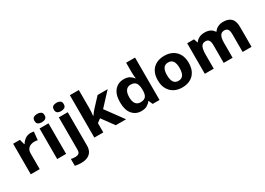

<svg xmlns="http://www.w3.org/2000/svg" viewBox="-3 -1711 4023 2911"><g transform="rotate(-30 2008.5 -255.5)"><path d="M382.8 -544.4Q398.4 -544.4 415.3 -542.5Q432.1 -540.5 441.9 -538.6L427.2 -395Q416.5 -397.5 401.6 -399.4Q386.7 -401.4 364.7 -401.4Q335 -401.4 304.7 -389.4Q274.4 -377.4 253.9 -349.1Q233.4 -320.8 233.4 -270.5V0H77.1V-534.7H195.8L219.2 -445.3H226.6Q249.5 -486.3 291 -515.4Q332.5 -544.4 382.8 -544.4Z M618.7 -745.1Q654.3 -745.1 680.7 -729.7Q707 -714.4 707 -671.9Q707 -630.4 680.7 -614.5Q654.3 -598.6 618.7 -598.6Q581.5 -598.6 555.7 -614.5Q529.8 -630.4 529.8 -671.9Q529.8 -714.4 555.7 -729.7Q581.5 -745.1 618.7 -745.1ZM539.6 -534.7H695.8V0H539.6Z M869.6 -671.9Q869.6 -714.4 894.8 -729.7Q919.9 -745.1 956.1 -745.1Q990.7 -745.1 1016.6 -729.7Q1042.5 -714.4 1042.5 -671.9Q1042.5 -630.4 1016.6 -614.5Q990.7 -598.6 956.1 -598.6Q919.9 -598.6 894.8 -614.5Q869.6 -630.4 869.6 -671.9ZM825.2 234.4Q795.4 234.4 767.3 231Q739.3 227.5 719.7 222.7V102.5Q738.3 106.9 756.1 109.1Q773.9 111.3 795.9 111.3Q830.6 111.3 853.8 95Q877 78.6 877 30.3V-534.7H1033.2V55.2Q1033.2 104 1012.5 144.8Q991.7 185.5 945.8 210Q899.9 234.4 825.2 234.4Z M1346.7 -742.2V-418.5Q1346.7 -391.6 1344.2 -356.2Q1341.8 -320.8 1337.9 -292.5H1342.3Q1353 -307.6 1372.3 -332.8Q1391.6 -357.9 1406.2 -374L1555.7 -534.7H1731.9L1520.5 -307.1L1745.6 0H1564.9L1411.1 -210.4L1346.7 -162.6V0H1189.9V-742.2Z M2011.2 9.8Q1915.5 9.8 1855 -60.3Q1794.4 -130.4 1794.4 -266.6Q1794.4 -403.8 1856 -474.1Q1917.5 -544.4 2016.1 -544.4Q2077.6 -544.4 2115.5 -521.7Q2153.3 -499 2177.7 -465.8H2182.6Q2179.7 -483.9 2177.2 -516.1Q2174.8 -548.3 2174.8 -576.2V-742.2H2331.1V0H2211.4L2180.7 -69.3H2174.8Q2151.9 -36.6 2112.8 -13.4Q2073.7 9.8 2011.2 9.8ZM2065.4 -112.3Q2130.9 -112.3 2158 -146.5Q2185.1 -180.7 2185.1 -250V-265.1Q2185.1 -340.3 2159.4 -380.4Q2133.8 -420.4 2064 -420.4Q2011.7 -420.4 1982.7 -380.6Q1953.6 -340.8 1953.6 -264.2Q1953.6 -188 1982.9 -150.1Q2012.2 -112.3 2065.4 -112.3Z M2996.6 -268.6Q2996.6 -134.8 2923.8 -62.5Q2851.1 9.8 2725.6 9.8Q2647.9 9.8 2587.4 -22.7Q2526.9 -55.2 2491.9 -117.4Q2457 -179.7 2457 -268.6Q2457 -401.4 2529.5 -472.9Q2602.1 -544.4 2728.5 -544.4Q2806.6 -544.4 2867.2 -512.2Q2927.7 -480 2962.2 -418.5Q2996.6 -356.9 2996.6 -268.6ZM2616.7 -268.6Q2616.7 -191.4 2642.6 -148.9Q2668.5 -106.4 2727.5 -106.4Q2785.6 -106.4 2811.5 -148.9Q2837.4 -191.4 2837.4 -268.6Q2837.4 -345.7 2811.5 -386.7Q2785.6 -427.7 2726.6 -427.7Q2668.9 -427.7 2642.8 -386.7Q2616.7 -345.7 2616.7 -268.6Z M3756.3 -544.4Q3847.7 -544.4 3894.8 -497.8Q3941.9 -451.2 3941.9 -348.1V0H3786.1V-308.6Q3786.1 -370.1 3766.8 -396.5Q3747.6 -422.9 3708.5 -422.9Q3654.3 -422.9 3632.6 -381.8Q3610.8 -340.8 3610.8 -264.6V0H3454.6V-308.6Q3454.6 -368.2 3436.3 -395.5Q3418 -422.9 3378.9 -422.9Q3321.8 -422.9 3301 -377.7Q3280.3 -332.5 3280.3 -248V0H3124V-534.7H3243.2L3266.1 -466.8H3271Q3293 -502.4 3333.7 -523.4Q3374.5 -544.4 3430.7 -544.4Q3490.2 -544.4 3529.5 -523.9Q3568.8 -503.4 3591.3 -464.8H3596.7Q3622.6 -503.9 3664.3 -524.2Q3706.1 -544.4 3756.3 -544.4Z"/></g></svg>

Font: Lunasima
Style: Bold
Weight: 700
Designer: The DocRepair Project, Monotype Design Team
Foundry: Google
Version: Version 2.009